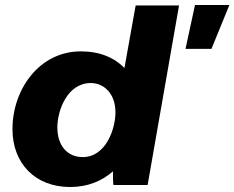

<svg xmlns="http://www.w3.org/2000/svg" viewBox="-20 -742 940 770"><path d="M435 0H572L698 -720H524L479 -469C439 -511 380 -536 304 -536C138 -536 30 -384 30 -224C30 -86 122 8 261 8C332 8 389 -16 433 -55C433 -33 433 -11 435 0ZM344 -409C394 -409 443 -370 443 -291C443 -226 405 -112 312 -112C249 -112 210 -159 210 -231C210 -299 250 -409 344 -409ZM724 -546H828L900 -722H762Z"/></svg>

Font: Fixel Display 20240404 ExBold
Style: Italic
Weight: 800
Italic angle: -10°
Designer: AlfaBravo + MacPaw
Foundry: Kyrylo Tkachov, Marchela Mozhyna, Serhii Makarenko, Maria Weinstein, Zakhar Kryvoshyya
Version: Version 1.211;Glyphs 3.2 (3225)